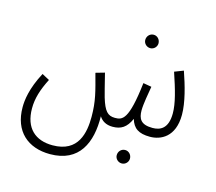

<svg xmlns="http://www.w3.org/2000/svg" viewBox="-107 -658 1149 1022"><g transform="rotate(15 468.0 -146.5)"><path d="M619 -451C639 -451 655 -468 655 -487C655 -508 639 -525 619 -525C598 -525 582 -508 582 -487C582 -468 598 -451 619 -451ZM249 232C410 232 462 112 459 -33C473 -11 496 5 533 5C579 5 609 -13 632 -65C646 -16 677 5 739 5C798 5 874 -29 874 -152C874 -221 849 -307 823 -382L774 -363C805 -271 825 -202 825 -147C825 -61 781 -44 740 -44C675 -44 660 -74 660 -120C660 -154 672 -218 678 -254L632 -262C608 -52 574 -44 533 -44C493 -44 474 -65 453 -134C444 -166 439 -187 420 -263L371 -249C397 -153 412 -104 412 -17C412 69 393 183 250 183C155 183 94 130 94 21C94 -34 110 -85 142 -148L101 -170C51 -76 44 -10 44 28C44 161 127 232 249 232ZM631 181C651 181 667 164 667 145C667 124 651 107 631 107C610 107 594 124 594 145C594 164 610 181 631 181Z"/></g></svg>

Font: Noto Sans Arabic UI XCn Lt
Style: Regular
Weight: 300
Width: 2
Designer: Monotype Design Team, Nadine Chahine and Nizar Qandah
Foundry: Monotype Imaging Inc.
Version: Version 2.010